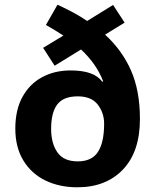

<svg xmlns="http://www.w3.org/2000/svg" viewBox="-20 -785 659 815"><path d="M224 -765Q259 -749 290.5 -732Q322 -715 350 -696L460 -764L509 -689L426 -638Q499 -571 536.5 -485Q574 -399 574 -280Q574 -141 502 -65.5Q430 10 308 10Q232 10 172.5 -19Q113 -48 79 -104Q45 -160 45 -239Q45 -318 75 -373Q105 -428 158 -457Q211 -486 280 -486Q380 -486 414 -438L418 -440Q402 -480 379 -512.5Q356 -545 324 -575L212 -506L163 -582L249 -634Q232 -645 213.5 -656.5Q195 -668 175 -679ZM310 -376Q249 -376 223 -341.5Q197 -307 197 -238Q197 -177 223.5 -138.5Q250 -100 310 -100Q370 -100 396 -140.5Q422 -181 422 -260Q422 -306 395 -341Q368 -376 310 -376Z"/></svg>

Font: Noto Sans Tai Tham
Style: Bold
Weight: 700
Designer: Monotype Design Team 2013. Revised by David WIlliams 2020
Foundry: Monotype Imaging Inc.
Version: Version 2.002; ttfautohint (v1.8.4.7-5d5b)